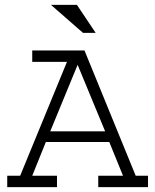

<svg xmlns="http://www.w3.org/2000/svg" viewBox="-20 -771 640 791"><path d="M539.1 -46.9H589.8V0H384.8V-46.9H486.8L430.2 -186H168.9L112.8 -46.9H214.8V0H9.8V-46.9H63L255.9 -516.1H112.8V-563H328.1ZM187 -230H413.1L299.8 -503.9ZM374 -635.7H321.8L189.9 -751H296.9Z"/></svg>

Font: Ethiopic Sadiss
Style: Regular
Weight: 400
Designer: abass alamnehe
Foundry: Senamirmir Project
Version: Version 5.100